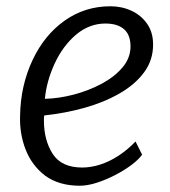

<svg xmlns="http://www.w3.org/2000/svg" viewBox="-20 -584 543 612"><path d="M234 8Q168 8 124 -24Q81.5 -56.5 61.8 -107Q42 -157.5 44 -215Q45.5 -311.5 84 -393Q121.5 -472.5 186 -518.2Q250.5 -564 332 -564Q368.5 -564 399.5 -549.5Q430.5 -535 449.2 -507.8Q468 -480.5 468 -442Q468 -392 439 -353Q410 -314 360.5 -285.8Q311 -257.5 249 -240.2Q187 -223 121 -216Q120.5 -214 120.2 -209.8Q120 -205.5 120 -200Q120 -137 148 -93.5Q176 -50 242 -50Q269.5 -50 298.8 -59.2Q328 -68.5 356.8 -87Q385.5 -105.5 412 -133L433 -91Q422 -75.5 399 -58.2Q376 -41 347 -26Q318 -11 288.5 -1.5Q259 8 234 8ZM123 -269Q166.5 -270 214 -282.2Q261.5 -294.5 303 -316.5Q344.5 -338.5 370.2 -368.8Q396 -399 396 -436Q396 -473 375.2 -491Q354.5 -509 316 -509Q290.5 -509 267.2 -500.2Q244 -491.5 223 -474Q180.5 -438 154.5 -382Q128.5 -326 123 -269Z"/></svg>

Font: Koeln Type Sans Light
Style: Italic
Weight: 300
Italic angle: -7.5°
Designer: Eben Sorkin
Foundry: Eben Sorkin
Version: Version 2.001